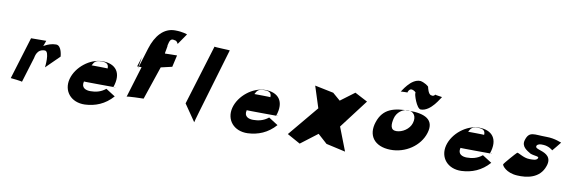

<svg xmlns="http://www.w3.org/2000/svg" viewBox="-53 -1187 4858 1617"><g transform="rotate(10 2376.0 -378.5)"><path d="M47 -121C47 -121 151 -111 145 -106L211 -322C214 -332 220 -400 289 -400C333 -400 315 -260 315 -260L429 -372C429 -372 424 -466 374 -466C300 -466 242 -414 248 -419C254 -424 259 -427 267 -427C268 -427 286 -482 287 -482L157 -481Z M929 -197C928 -202 905 -194 911 -196C957 -327 894 -395 784 -395C678 -395 564 -306 536 -199C509 -93 581 -6 700 -10C788 -14 869 -45 936 -121L856 -172C813 -137 768 -129 725 -129C689 -129 644 -143 659 -200C656 -198 929 -197 929 -197ZM699 -345C716 -380 730 -392 776 -392C817 -392 839 -380 836 -342C839 -344 699 -345 699 -345Z M1087 -385 1104 -485 1078 -403H1116L1035 -136C1037 -142 1173 -145 1179 -145L1275 -429L1370 -451L1393 -552C1388 -552 1294 -551 1290 -550C1286 -549 1305 -625 1299 -620C1309 -669 1319 -684 1350 -675C1372 -675 1381 -648 1381 -648L1445 -741C1445 -741 1408 -757 1340 -757C1244 -757 1178 -680 1143 -567Z M1534 -167 1633 -23C1629 -23 1824 -669 1823 -671C1822 -673 1690 -676 1691 -680Z M2321 -197C2320 -202 2297 -194 2303 -196C2349 -327 2286 -395 2176 -395C2070 -395 1956 -306 1928 -199C1901 -93 1973 -6 2092 -10C2180 -14 2261 -45 2328 -121L2248 -172C2205 -137 2160 -129 2117 -129C2081 -129 2036 -143 2051 -200C2048 -198 2321 -197 2321 -197ZM2091 -345C2108 -380 2122 -392 2168 -392C2209 -392 2231 -380 2228 -342C2231 -344 2091 -345 2091 -345Z M2927 0 2849 -201 3036 -447 2927 -504 2808 -415 2743 -471 2583 -504 2642 -320 2427 -62 2539 0 2682 -109 2762 -37Z M3425 -589C3418 -583 3457 -460 3493 -460C3581 -460 3645 -590 3651 -593C3657 -596 3586 -601 3592 -606C3598 -611 3582 -584 3561 -593C3534 -593 3522 -655 3522 -655C3525 -664 3483 -690 3451 -696C3366 -702 3304 -577 3300 -579C3296 -581 3360 -582 3360 -582C3354 -582 3369 -615 3388 -613C3410 -611 3430 -593 3425 -589ZM3138 -290C3178 -410 3271 -433 3402 -433C3530 -433 3621 -396 3584 -276C3549 -161 3428 -79 3298 -82C3162 -85 3098 -171 3138 -290ZM3282 -347C3269 -294 3269 -245 3321 -245C3373 -245 3432 -283 3448 -336C3466 -393 3439 -433 3392 -435C3344 -437 3295 -400 3282 -347Z M4149 -197C4148 -202 4125 -194 4131 -196C4177 -327 4114 -395 4004 -395C3898 -395 3784 -306 3756 -199C3729 -93 3801 -6 3920 -10C4008 -14 4089 -45 4156 -121L4076 -172C4033 -137 3988 -129 3945 -129C3909 -129 3864 -143 3879 -200C3876 -198 4149 -197 4149 -197ZM3919 -345C3936 -380 3950 -392 3996 -392C4037 -392 4059 -380 4056 -342C4059 -344 3919 -345 3919 -345Z M4575 -417C4470 -417 4426 -441 4401 -359C4383 -301 4436 -274 4469 -254C4508 -240 4549 -246 4536 -225C4524 -206 4495 -208 4467 -208C4414 -208 4365 -249 4356 -242C4347 -235 4260 -136 4257 -126C4254 -117 4293 -59 4389 -54C4470 -49 4583 -64 4620 -176C4647 -253 4593 -280 4551 -294C4521 -305 4500 -309 4506 -329C4516 -345 4533 -348 4564 -346C4606 -344 4643 -317 4642 -313C4641 -309 4709 -393 4706 -391C4703 -389 4653 -417 4575 -417Z"/></g></svg>

Font: Drag You Down
Style: Regular
Weight: 400
Designer: Robert Jablonski
Foundry: Cannot Into Space Fonts
Version: Version 0.97